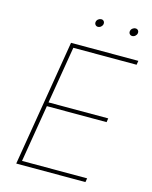

<svg xmlns="http://www.w3.org/2000/svg" viewBox="-131 -983 846 1068"><g transform="rotate(15 292.0 -449.0)"><path d="M67.9 0 188.5 -727.5H576.2L572.3 -704.1H208L153.3 -375H497.1L493.7 -352.5H149.9L95.2 -22.5H470.2L466.3 0ZM506.8 -852.1Q497.6 -852.1 491.9 -858.9Q486.3 -865.7 487.8 -875Q489.3 -884.8 497.3 -891.4Q505.4 -897.9 515.1 -897.9Q524.4 -897.9 529.8 -891.4Q535.2 -884.8 533.7 -875Q532.2 -865.7 524.4 -858.9Q516.6 -852.1 506.8 -852.1ZM309.6 -852.1Q300.3 -852.1 294.7 -858.9Q289.1 -865.7 290.5 -875Q292 -884.8 300 -891.4Q308.1 -897.9 317.9 -897.9Q327.1 -897.9 332.5 -891.4Q337.9 -884.8 336.4 -875Q335 -865.7 327.1 -858.9Q319.3 -852.1 309.6 -852.1Z"/></g></svg>

Font: Inter Thin
Style: Italic
Weight: 250
Italic angle: -9.3988°
Designer: Rasmus Andersson
Foundry: rsms
Version: Version 4.001;git-66647c0bb